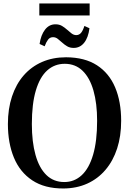

<svg xmlns="http://www.w3.org/2000/svg" viewBox="-20 -1086 752 1118"><path d="M349.5 11.5Q240 12 168 -35.8Q96 -83.5 61 -168.2Q26 -253 26 -363.5Q26 -452.5 49.8 -524.2Q73.5 -596 118 -647Q162.5 -698 225 -725.2Q287.5 -752.5 364.5 -752.5Q473.5 -752 544.5 -706Q615.5 -660 650.5 -577Q685.5 -494 685.5 -382.5Q685.5 -293.5 662 -221.2Q638.5 -149 594.2 -97Q550 -45 488.2 -17Q426.5 11 349.5 11.5ZM354.5 -26Q413 -26 456 -66Q499 -106 522.2 -185.2Q545.5 -264.5 545.5 -382.5Q545.5 -484 524.2 -558.5Q503 -633 461 -673.8Q419 -714.5 357 -714.5Q298 -714.5 255 -676Q212 -637.5 188.8 -559.5Q165.5 -481.5 165.5 -363.5Q165.5 -259.5 186.8 -183.8Q208 -108 250 -67Q292 -26 354.5 -26ZM409 -807Q387 -807 371 -816.5Q355 -826 341.8 -838.2Q328.5 -850.5 316 -860Q303.5 -869.5 289 -869.5Q270.5 -869.5 259.8 -855.2Q249 -841 240 -816.5L210.5 -830Q218 -882 242 -913.2Q266 -944.5 303 -944.5Q325 -944.5 341 -935Q357 -925.5 370.5 -913.2Q384 -901 396.5 -891.5Q409 -882 423 -881.5Q441 -881.5 452 -894.8Q463 -908 471.5 -935L501 -921.5Q494 -867 470 -837Q446 -807 409 -807ZM502 -1066V-996H209V-1066Z"/></svg>

Font: Merriweather 96pt SemiBold
Style: Regular
Weight: 600
Version: Version 2.100